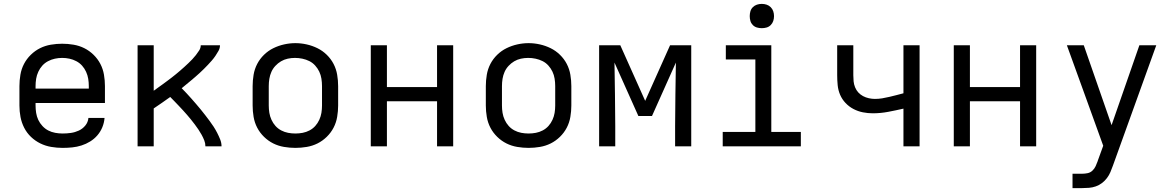

<svg xmlns="http://www.w3.org/2000/svg" viewBox="-20 -753 6040 988"><path d="M302 8Q273 8 243.5 3Q214 -2 187.5 -15Q161 -28 139.5 -48.5Q118 -69 104.5 -95.5Q91 -122 85.5 -151Q80 -180 80 -210V-310Q80 -339 85 -368.5Q90 -398 103.5 -424Q117 -450 138.5 -471Q160 -492 186 -505Q212 -518 241.5 -523Q271 -528 300 -528Q329 -528 358.5 -523Q388 -518 414 -505Q440 -492 461.5 -471Q483 -450 496.5 -424Q510 -398 515 -368.5Q520 -339 520 -310V-223H163V-210Q163 -191 166 -172Q169 -153 177 -136Q185 -119 198.5 -104.5Q212 -90 228.5 -81.5Q245 -73 264 -69.5Q283 -66 302 -66Q324 -66 345 -69Q366 -72 385.5 -81Q405 -90 419 -107Q433 -124 435 -146H518Q516 -121 506.5 -98Q497 -75 481 -56.5Q465 -38 444 -25Q423 -12 399.5 -4.5Q376 3 351.5 5.5Q327 8 302 8ZM163 -297H437V-310Q437 -329 434 -347.5Q431 -366 423 -383.5Q415 -401 402.5 -415Q390 -429 373 -438Q356 -447 337.5 -451Q319 -455 300 -455Q281 -455 262.5 -451Q244 -447 227 -438Q210 -429 197.5 -415Q185 -401 177 -383.5Q169 -366 166 -347.5Q163 -329 163 -310Z M688 0V-520H771V-286Q783 -295 794.5 -303Q806 -311 817.5 -319.5Q829 -328 840.5 -336.5Q852 -345 863 -353.5Q874 -362 885 -371Q896 -380 907 -389.5Q918 -399 928.5 -408.5Q939 -418 949.5 -428Q960 -438 969.5 -448Q979 -458 988 -469.5Q997 -481 1005 -493.5Q1013 -506 1013 -520H1112Q1112 -505 1104.5 -491.5Q1097 -478 1088.5 -465.5Q1080 -453 1070 -441.5Q1060 -430 1050 -419.5Q1040 -409 1029 -398Q1018 -387 1007 -377Q996 -367 984.5 -357Q973 -347 961.5 -337.5Q950 -328 938.5 -318.5Q927 -309 915 -299Q928 -286 940.5 -272.5Q953 -259 965 -245.5Q977 -232 989 -218Q1001 -204 1013 -189.5Q1025 -175 1036 -160.5Q1047 -146 1058 -131.5Q1069 -117 1079 -101.5Q1089 -86 1097.5 -69.5Q1106 -53 1113 -35.5Q1120 -18 1120 0H1037Q1037 -16 1031 -31Q1025 -46 1017.5 -59.5Q1010 -73 1001 -86.5Q992 -100 982.5 -112.5Q973 -125 963 -137.5Q953 -150 942.5 -162Q932 -174 921.5 -185.5Q911 -197 900 -208.5Q889 -220 878 -231.5Q867 -243 856 -254Q835 -239 813.5 -224Q792 -209 771 -195V0Z M1500 8Q1471 8 1441.5 3Q1412 -2 1386 -15Q1360 -28 1338.5 -49Q1317 -70 1303.5 -96Q1290 -122 1285 -151.5Q1280 -181 1280 -210V-310Q1280 -339 1285 -368.5Q1290 -398 1303.5 -424Q1317 -450 1338.5 -471Q1360 -492 1386.5 -505Q1413 -518 1442 -524.5Q1471 -531 1500 -531Q1529 -531 1558 -524.5Q1587 -518 1613.5 -505Q1640 -492 1661.5 -471Q1683 -450 1696.5 -424Q1710 -398 1715 -368.5Q1720 -339 1720 -310V-210Q1720 -181 1715 -151.5Q1710 -122 1696.5 -96Q1683 -70 1661.5 -49Q1640 -28 1614 -15Q1588 -2 1558.5 3Q1529 8 1500 8ZM1500 -66Q1519 -66 1537.5 -69.5Q1556 -73 1573 -82Q1590 -91 1602.5 -105Q1615 -119 1623 -136.5Q1631 -154 1634 -172.5Q1637 -191 1637 -210V-310Q1637 -329 1634 -348Q1631 -367 1623 -384Q1615 -401 1602 -415.5Q1589 -430 1572 -438.5Q1555 -447 1536 -451Q1517 -455 1498 -455Q1479 -455 1460.5 -451Q1442 -447 1426 -437.5Q1410 -428 1397 -414Q1384 -400 1376.5 -383Q1369 -366 1366 -347.5Q1363 -329 1363 -310V-210Q1363 -191 1366 -172.5Q1369 -154 1377 -136.5Q1385 -119 1397.5 -105Q1410 -91 1427 -82Q1444 -73 1462.5 -69.5Q1481 -66 1500 -66Z M1888 0V-520H1971V-305H2229V-520H2312V0H2229V-232H1971V0Z M2700 8Q2671 8 2641.5 3Q2612 -2 2586 -15Q2560 -28 2538.5 -49Q2517 -70 2503.5 -96Q2490 -122 2485 -151.5Q2480 -181 2480 -210V-310Q2480 -339 2485 -368.5Q2490 -398 2503.5 -424Q2517 -450 2538.5 -471Q2560 -492 2586.5 -505Q2613 -518 2642 -524.5Q2671 -531 2700 -531Q2729 -531 2758 -524.5Q2787 -518 2813.5 -505Q2840 -492 2861.5 -471Q2883 -450 2896.5 -424Q2910 -398 2915 -368.5Q2920 -339 2920 -310V-210Q2920 -181 2915 -151.5Q2910 -122 2896.5 -96Q2883 -70 2861.5 -49Q2840 -28 2814 -15Q2788 -2 2758.5 3Q2729 8 2700 8ZM2700 -66Q2719 -66 2737.5 -69.5Q2756 -73 2773 -82Q2790 -91 2802.5 -105Q2815 -119 2823 -136.5Q2831 -154 2834 -172.5Q2837 -191 2837 -210V-310Q2837 -329 2834 -348Q2831 -367 2823 -384Q2815 -401 2802 -415.5Q2789 -430 2772 -438.5Q2755 -447 2736 -451Q2717 -455 2698 -455Q2679 -455 2660.5 -451Q2642 -447 2626 -437.5Q2610 -428 2597 -414Q2584 -400 2576.5 -383Q2569 -366 2566 -347.5Q2563 -329 2563 -310V-210Q2563 -191 2566 -172.5Q2569 -154 2577 -136.5Q2585 -119 2597.5 -105Q2610 -91 2627 -82Q2644 -73 2662.5 -69.5Q2681 -66 2700 -66Z M3063 0V-520H3172L3300 -234L3428 -520H3537V0H3454V-104Q3454 -186 3455.5 -267.5Q3457 -349 3458 -431L3335 -156H3265L3142 -431Q3143 -349 3144.5 -267.5Q3146 -186 3146 -104V0Z M3699 0V-74H3867V-447H3715V-520H3949V-74H4101V0ZM3900 -608Q3887 -608 3875 -611.5Q3863 -615 3854 -624Q3845 -633 3841.5 -645Q3838 -657 3838 -670Q3838 -683 3841.5 -695Q3845 -707 3854 -716Q3863 -725 3875 -729Q3887 -733 3900 -733Q3913 -733 3925 -729Q3937 -725 3946 -716Q3955 -707 3959 -695Q3963 -683 3963 -670Q3963 -657 3959 -645Q3955 -633 3946 -624Q3937 -615 3925 -611.5Q3913 -608 3900 -608Z M4629 0V-194Q4590 -185 4550.5 -177.5Q4511 -170 4471 -170Q4446 -170 4420.5 -175Q4395 -180 4372 -192Q4349 -204 4331 -223Q4313 -242 4303 -265.5Q4293 -289 4290.5 -315Q4288 -341 4288 -366V-520H4371V-366Q4371 -350 4372.5 -334.5Q4374 -319 4380 -304Q4386 -289 4396.5 -277.5Q4407 -266 4421 -258.5Q4435 -251 4451 -247.5Q4467 -244 4482 -244Q4501 -244 4519.5 -247Q4538 -250 4556.5 -254.5Q4575 -259 4593 -263.5Q4611 -268 4629 -273V-520H4712V0Z M4888 0V-520H4971V-305H5229V-520H5312V0H5229V-232H4971V0Z M5499 215V141H5548Q5563 141 5577 138Q5591 135 5601.5 125Q5612 115 5618 102Q5624 89 5629 75Q5629 74 5629 74Q5629 74 5629 74L5657 -3L5558 -277L5470 -520H5557L5700 -109L5843 -520H5930L5707 99Q5701 116 5694 132.5Q5687 149 5676 163.5Q5665 178 5650.5 189Q5636 200 5619 206Q5602 212 5584 213.5Q5566 215 5548 215Z"/></svg>

Font: Zed Mono Extended
Style: Regular
Weight: 400
Width: 7
Monospace: yes
Designer: Belleve Invis
Foundry: Belleve Invis
Version: Version 1.0.0; ttfautohint (v1.8.4)